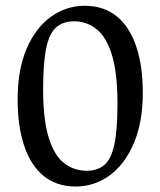

<svg xmlns="http://www.w3.org/2000/svg" viewBox="-20 -644 564 675"><path d="M246.1 11.7Q179.4 11.7 134 -25Q88.6 -61.6 65.3 -130.6Q42 -199.6 42 -294.4Q42 -399.6 73.8 -473.2Q105.6 -546.7 159.3 -585.2Q212.9 -623.7 278 -623.7Q344.5 -623.7 390 -586.9Q435.5 -550.2 458.7 -481.5Q482 -412.8 482 -318Q482 -213.6 450.2 -139.8Q418.5 -65.9 365.2 -27.1Q311.8 11.7 246.1 11.7ZM284.7 -43.7Q322.4 -43.7 346.5 -63.8Q370.6 -83.9 381.8 -135.3Q393 -186.7 393 -279.7Q393 -388 373.4 -451Q353.9 -514 319.4 -541.5Q284.9 -569.1 240 -569.1Q202.8 -569.1 178.4 -548.6Q154 -528.2 142.8 -476.4Q131.6 -424.6 131.6 -331.1Q131.6 -223.8 151 -160.9Q170.3 -98 205 -70.8Q239.7 -43.7 284.7 -43.7Z"/></svg>

Font: Ancizar Serif Light
Style: Regular
Weight: 300
Designer: Cesar Puertas, Viviana Monsalve, Julian Moncada, Julian Prieto, Jose Castro, Felipe Aragon, Mariel Hernandez, Sara Alarc
Version: Version 8.100